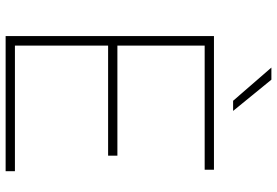

<svg xmlns="http://www.w3.org/2000/svg" viewBox="-171 -813 984 682"><g transform="rotate(90 321.0 -472.0)"><path d="M142 -33H588V0H108V-740H583V-707H142V-397H533V-364H142ZM338 -808 220 -944H263L374 -808Z"/></g></svg>

Font: Encode Sans Expanded Thin
Style: Regular
Weight: 250
Width: 7
Designer: Multiple Designers
Foundry: Impallari Type
Version: Version 2.000